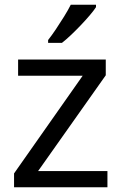

<svg xmlns="http://www.w3.org/2000/svg" viewBox="-20 -786 510 806"><path d="M431 0H39V-58L327 -468H56V-536H424V-470L140 -68H431ZM383 -756Q374 -742 357 -722Q340 -702 319.5 -680.5Q299 -659 278.5 -639.5Q258 -620 240 -606H182V-618Q197 -637 214.5 -663Q232 -689 249 -716.5Q266 -744 277 -766H383Z"/></svg>

Font: Noto Sans Kawi
Style: Regular
Weight: 400
Designer: Fadhl Haqq
Version: Version 1.000